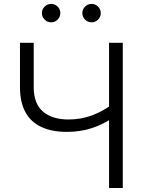

<svg xmlns="http://www.w3.org/2000/svg" viewBox="-20 -942 728 962"><path d="M314.9 -281.2Q240.7 -281.2 188 -305.4Q135.3 -329.6 107.7 -379.4Q80.1 -429.2 80.1 -505.9V-727.5H148.9V-506.3Q148.9 -421.9 195.8 -382.6Q242.7 -343.3 322.8 -343.3Q387.2 -343.3 443.4 -364.7Q499.5 -386.2 548.3 -423.8V-354Q501 -320.8 442.9 -301Q384.8 -281.2 314.9 -281.2ZM526.4 0V-727.5H595.2V0ZM439 -830.1Q419.9 -830.1 406.2 -843.8Q392.6 -857.4 392.6 -876.5Q392.6 -895.5 406.2 -908.9Q419.9 -922.4 439 -922.4Q458 -922.4 471.4 -908.9Q484.9 -895.5 484.9 -876.5Q484.9 -857.4 471.4 -843.8Q458 -830.1 439 -830.1ZM236.3 -830.1Q217.3 -830.1 203.6 -843.8Q189.9 -857.4 189.9 -876.5Q189.9 -895.5 203.6 -908.9Q217.3 -922.4 236.3 -922.4Q255.4 -922.4 268.8 -908.9Q282.2 -895.5 282.2 -876.5Q282.2 -857.4 268.8 -843.8Q255.4 -830.1 236.3 -830.1Z"/></svg>

Font: Inter 17pt Light
Style: Regular
Weight: 300
Version: Version 4.001;git-66647c0bb